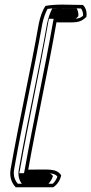

<svg xmlns="http://www.w3.org/2000/svg" viewBox="-20 -679 388 816"><path d="M25 41C19 76 32 102 47 117H206C221 108 236 88 240 66C219 35 186 42 100 42C136 -161 185 -383 220 -584C302 -584 318 -579 347 -607C351 -629 343 -649 332 -658C275 -658 224 -663 173 -654C160 -634 151 -608 145 -579C108 -369 62 -170 25 41ZM40 41C77 -169 123 -369 160 -579C165 -602 173 -625 182 -641C227 -648 273 -643 324 -643C330 -636 334 -624 333 -612C314 -596 303 -599 223 -599H208L205 -584C170 -383 121 -161 85 42L82 57H97C181 57 209 53 224 71C220 84 211 96 204 102H56C44 89 35 68 40 41ZM60 41C55 68 62 88 73 102H186C193 94 202 82 205 69C192 52 193 57 97 57H62L65 42C101 -161 150 -383 185 -584L188 -599H223C311 -599 295 -593 313 -610C314 -623 311 -635 306 -643C264 -644 231 -646 202 -643C193 -626 185 -603 180 -579C143 -369 97 -170 60 41Z"/></svg>

Font: Snowfall
Style: EcoObl
Weight: 400
Designer: Jasper
Foundry: Cannot Into Space Fonts
Version: Version 0.9